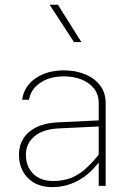

<svg xmlns="http://www.w3.org/2000/svg" viewBox="-20 -785 567 811"><path d="M426.3 -349.1Q426.3 -394 402.3 -424.8Q378.4 -455.6 338.4 -471.7Q298.3 -487.8 250.5 -487.8Q178.7 -487.8 129.9 -454.1Q81.1 -420.4 73.7 -363.8H102.5Q109.9 -408.2 150.1 -435.3Q190.4 -462.4 250 -462.4Q290 -462.4 323.5 -449.5Q356.9 -436.5 377 -411.1Q397 -385.7 397 -349.1V-91.8V0H426.3ZM425.3 -140.1 413.1 -151.9Q376.5 -104 344.7 -75Q313 -45.9 279.5 -33.2Q246.1 -20.5 203.6 -20.5Q150.4 -20.5 119.9 -51.5Q89.4 -82.5 89.4 -131.8Q89.4 -178.2 125 -208.7Q160.6 -239.3 228.5 -242.7L414.1 -251.5V-277.3L222.7 -268.1Q169.4 -265.6 133.3 -247.6Q97.2 -229.5 78.6 -199.7Q60.1 -169.9 60.1 -131.8Q60.1 -70.8 98.1 -32.7Q136.2 5.4 201.2 5.4Q266.6 5.4 323 -29.8Q379.4 -64.9 425.3 -140.1ZM323.7 -607.4 224.6 -765.1H189.5L292.5 -607.4Z"/></svg>

Font: Estedad VF
Style: Regular
Weight: 100
Designer: Amin Abedi
Version: Version 7.3